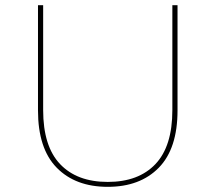

<svg xmlns="http://www.w3.org/2000/svg" viewBox="-20 -720 834 743"><path d="M397 3Q272 3 199.5 -71Q127 -145 127 -293V-700H147V-294Q147 -154 212.5 -85Q278 -16 397 -16Q516 -16 581.5 -85Q647 -154 647 -294V-700H667V-293Q667 -145 594.5 -71Q522 3 397 3Z"/></svg>

Font: Montserrat Thin Thin
Style: Regular
Weight: 250
Version: Version 9.000